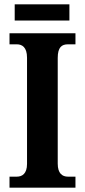

<svg xmlns="http://www.w3.org/2000/svg" viewBox="-20 -868 392 888"><path d="M48 -773H301V-848H48ZM24 0H329V-51H294C268 -51 247 -66 247 -111V-600C247 -650 266 -663 294 -663H329V-714H24V-663H58C82 -663 105 -650 105 -601V-110C105 -64 82 -51 58 -51H24Z"/></svg>

Font: Noto Serif Georgian Condensed Bold
Style: Regular
Weight: 700
Width: 3
Designer: Monotype Design Team, Akaki Razmadze
Foundry: Google LLC
Version: Version 2.003